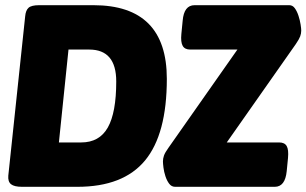

<svg xmlns="http://www.w3.org/2000/svg" viewBox="-20 -720 1181 740"><path d="M65 0Q35 0 22.5 -10Q10 -20 12 -43L77 -657Q79 -680 90 -690Q101 -700 131 -700H340Q623 -700 623 -416Q623 -203 539 -101.5Q455 0 278 0ZM207 -171H293Q363 -171 395.5 -228.5Q428 -286 428 -406Q428 -529 324 -529H244ZM655 0Q641 0 632 -12Q623 -24 617.5 -41Q612 -58 610 -74Q608 -90 608 -98Q608 -109 612 -120.5Q616 -132 629 -150L895 -529H713Q692 -529 684 -543.5Q676 -558 679 -589L684 -640Q689 -700 730 -700H1095Q1108 -700 1116.5 -688Q1125 -676 1130.5 -659Q1136 -642 1138.5 -626Q1141 -610 1141 -602Q1141 -591 1137 -580Q1133 -569 1120 -550L854 -171H1056Q1077 -171 1085 -157Q1093 -143 1090 -111L1085 -60Q1079 0 1039 0Z"/></svg>

Font: Asap Semi Condensed Semi Condensed Black
Style: Italic
Weight: 900
Width: 4
Italic angle: -6°
Designer: Pablo Cosgaya
Foundry: Omnibus-Type
Version: Version 3.001; ttfautohint (v1.8.4.7-5d5b)